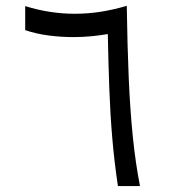

<svg xmlns="http://www.w3.org/2000/svg" viewBox="-20 -627 577 647"><path d="M377.4 0Q365.2 -81.1 358.4 -160.9Q351.6 -240.7 348.4 -326.7Q345.2 -412.6 343.3 -512.2Q317.4 -507.8 288.1 -504.9Q258.8 -502 226.6 -502Q186.5 -502 144.8 -507.3Q103 -512.7 64.9 -525.4V-606.4Q107.4 -593.3 149.2 -586.9Q190.9 -580.6 231.4 -580.6Q276.9 -580.6 320.8 -587.6Q364.7 -594.7 407.2 -607.4Q409.2 -472.2 413.8 -364Q418.5 -255.9 427.5 -167Q436.5 -78.1 451.7 0Z"/></svg>

Font: Vazir Light WOL
Style: Light-WOL
Weight: 300
Designer: Saber Rastikerdar
Foundry: Saber Rastikerdar
Version: Version 30.0.0